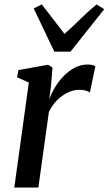

<svg xmlns="http://www.w3.org/2000/svg" viewBox="-20 -846 490 866"><path d="M44.5 0 110 -473.5 57 -497.5 63 -530 196.5 -554 217 -541.5 209.5 -453.5 202 -397.5Q211.5 -424.5 228 -452Q244.5 -479.5 267 -502.8Q289.5 -526 317 -540.5Q344.5 -555 375.5 -555Q387 -555 396.2 -552.8Q405.5 -550.5 410 -547L385.5 -429Q381 -433 368.2 -437Q355.5 -441 337 -441Q317.5 -441 297.8 -433.5Q278 -426 259.5 -412.8Q241 -399.5 226 -381.2Q211 -363 200.5 -341L153 0ZM225 -613 132 -808 168.5 -826Q193 -794.5 218.8 -761Q244.5 -727.5 271 -693Q308 -726 341.8 -759.5Q375.5 -793 415.5 -826L450 -804.5L298 -613Z"/></svg>

Font: Merriweather 48pt Medium
Style: Italic
Weight: 500
Italic angle: -7.8°
Version: Version 2.101